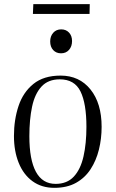

<svg xmlns="http://www.w3.org/2000/svg" viewBox="-20 -888 555 922"><path d="M241 14Q180 14 136.5 -17.5Q93 -49 70 -105.5Q47 -162 47 -235Q47 -313 69 -379Q91 -445 140.5 -485Q190 -525 271 -525Q361 -525 414.5 -458.5Q468 -392 468 -279Q468 -222 455 -169.5Q442 -117 415 -75.5Q388 -34 345 -10Q302 14 241 14ZM247 -5Q302 -5 334.5 -40Q367 -75 381 -137Q395 -199 395 -279Q395 -391 366.5 -449Q338 -507 267 -507Q211 -507 179 -472Q147 -437 134 -375.5Q121 -314 121 -234Q121 -121 152.5 -63Q184 -5 247 -5ZM221 -689Q221 -714 235.5 -730.5Q250 -747 274 -747Q297 -747 311.5 -731.5Q326 -716 326 -691Q326 -665 311.5 -648.5Q297 -632 273 -632Q250 -632 235.5 -647.5Q221 -663 221 -689ZM140 -868H411L410 -821H138Z"/></svg>

Font: Literata 72pt Light
Style: Italic
Weight: 300
Italic angle: -2°
Designer: Latin by Veronika Burian and Jose Scaglione. Greek by Irene Vlachou. Cyrillic by Vera Evstafieva
Foundry: TypeTogether
Version: Version 3.002